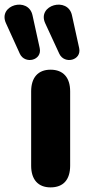

<svg xmlns="http://www.w3.org/2000/svg" viewBox="-85 -803 374 832"><path d="M134 9C190 9 219 -25 219 -85V-407C219 -467 189 -501 134 -501C80 -501 50 -467 50 -407V-85C50 -25 80 9 134 9ZM111 -702 172 -570C194 -523 270 -541 258 -595L227 -736C210 -819 74 -782 111 -702ZM-59 -702 1 -570C23 -523 99 -541 87 -595L56 -736C39 -819 -96 -782 -59 -702Z"/></svg>

Font: SN Pro Heavy
Style: Regular
Weight: 800
Designer: Tobias Whetton
Foundry: Supernotes
Version: Version 1.001;Glyphs 3.2 (3249)